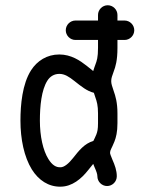

<svg xmlns="http://www.w3.org/2000/svg" viewBox="-20 -700 541 724"><path d="M420.4 -35.2C420.4 -57.1 413.1 -77.1 403.8 -98.1C397.9 -112.3 395 -120.1 395 -123.5C395 -134.8 400.4 -138.2 411.6 -166.5C417.5 -181.6 422.9 -202.1 422.9 -235.4V-272.5C422.9 -313 415.5 -337.9 408.7 -356.9C402.8 -375 399.4 -383.3 399.4 -394C399.4 -405.8 402.8 -413.6 408.7 -430.2C415.5 -448.2 422.9 -471.7 422.9 -519V-549.3H449.7C469.7 -549.3 486.3 -565.9 486.3 -585.9C486.3 -606 469.7 -622.6 449.7 -622.6H422.9V-643.6C422.9 -663.6 406.2 -680.2 386.2 -680.2C366.2 -680.2 349.6 -663.6 349.6 -643.6V-622.6H264.6C244.6 -622.6 228 -606 228 -585.9C228 -565.9 244.6 -549.3 264.6 -549.3H349.6V-519C349.6 -483.9 345.2 -470.7 339.4 -455.6C336.9 -448.7 334 -440.9 331.5 -432.1L306.6 -452.1C282.2 -471.2 248.5 -494.6 203.6 -494.6C157.2 -494.6 120.1 -470.7 97.2 -435.1C64 -383.3 57.1 -304.7 57.1 -245.1C57.1 -175.8 70.8 -108.4 100.1 -61C125.5 -20.5 163.1 4.9 209 3.9C252 3.4 286.6 -25.4 313 -59.1L331.5 -82L336.4 -69.8C343.3 -54.2 347.2 -43.9 347.2 -35.2C347.2 -15.1 363.8 1.5 383.8 1.5C403.8 1.5 420.4 -15.1 420.4 -35.2ZM130.4 -245.1C130.4 -299.8 136.2 -360.8 158.7 -396C168.9 -412.1 184.6 -421.4 203.6 -421.4C224.1 -421.4 240.2 -410.6 260.7 -394.5C286.6 -374 308.1 -356.4 334 -350.1L339.4 -333.5C345.2 -317.4 349.6 -302.2 349.6 -272.5V-235.4C349.6 -212.9 347.2 -203.1 343.3 -192.9C339.8 -184.1 335.4 -175.3 332 -168.5C298.3 -158.7 277.3 -131.8 255.4 -104C239.3 -83.5 221.7 -68.8 208 -69.3C190.9 -68.4 176.3 -78.1 162.6 -100.1C142.1 -132.8 130.4 -186.5 130.4 -245.1Z"/></svg>

Font: Velvelyne
Style: Regular
Weight: 400
Designer: Manon Van der Borght et Mariel Nils
Foundry: Velvetyne
Version: Version 1.070;Glyphs 3.3.1 (3343)